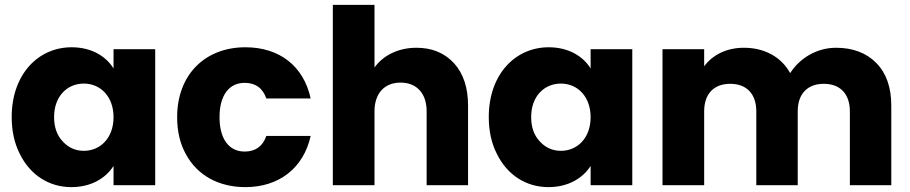

<svg xmlns="http://www.w3.org/2000/svg" viewBox="-20 -760 3736 788"><path d="M28 -280C28 -223 39 -172 61 -129C104 -41 182 8 273 8C352 8 413 -27 446 -79V0H617V-558H446V-479C414 -531 353 -566 274 -566C136 -566 28 -454 28 -280ZM202 -280C202 -365 256 -417 324 -417C392 -417 446 -364 446 -279C446 -194 392 -141 324 -141C290 -141 261 -154 238 -179C214 -204 202 -237 202 -280Z M743 -127C790 -40 878 8 987 8C1126 8 1226 -71 1255 -202H1073C1058 -159 1028 -138 984 -138C921 -138 881 -188 881 -279C881 -370 921 -420 984 -420C1028 -420 1058 -399 1073 -356H1255C1226 -489 1127 -566 987 -566C822 -566 707 -454 707 -279C707 -221 719 -170 743 -127Z M1346 -740V0H1517V-303C1517 -378 1559 -421 1624 -421C1689 -421 1731 -378 1731 -303V0H1901V-326C1901 -400 1882 -458 1843 -501C1804 -543 1753 -564 1689 -564C1614 -564 1552 -532 1517 -483V-740Z M1986 -280C1986 -223 1997 -172 2019 -129C2062 -41 2140 8 2231 8C2310 8 2371 -27 2404 -79V0H2575V-558H2404V-479C2372 -531 2311 -566 2232 -566C2094 -566 1986 -454 1986 -280ZM2160 -280C2160 -365 2214 -417 2282 -417C2350 -417 2404 -364 2404 -279C2404 -194 2350 -141 2282 -141C2248 -141 2219 -154 2196 -179C2172 -204 2160 -237 2160 -280Z M2699 0H2870V-303C2870 -375 2910 -416 2977 -416C3044 -416 3084 -375 3084 -303V0H3254V-303C3254 -375 3294 -416 3361 -416C3428 -416 3468 -375 3468 -303V0H3638V-326C3638 -401 3618 -459 3577 -501C3536 -543 3480 -564 3411 -564C3332 -564 3262 -521 3223 -460C3186 -527 3117 -564 3033 -564C2962 -564 2905 -535 2870 -488V-558H2699Z"/></svg>

Font: Poppins
Style: Bold
Weight: 700
Designer: Ninad Kale (Devanagari), Jonny Pinhorn (Latin)
Foundry: Indian Type Foundry
Version: 4.004